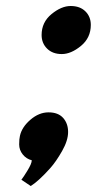

<svg xmlns="http://www.w3.org/2000/svg" viewBox="-20 -520 323 640"><path d="M118.7 -403.3Q118.7 -445.8 151.6 -472.9Q184.6 -500 215.6 -500Q246.6 -500 264.6 -482.2Q282.7 -464.4 282.7 -437Q282.7 -394 249.8 -366.9Q216.8 -339.8 186 -339.8Q155.3 -339.8 137 -357.9Q118.7 -376 118.7 -403.3ZM147.5 40.5Q108.9 83.5 82.5 100.1L51.3 79.1Q58.6 69.8 70.8 49.8Q85.9 25.4 85.9 14.2Q67.9 9.8 55.9 -5.1Q43.9 -20 43.9 -38.6Q43.9 -57.1 46.4 -66.9Q52.7 -96.2 81.3 -120.8Q109.9 -145.5 141.8 -145.5Q173.8 -145.5 190.4 -127Q207 -108.4 207 -80.1Q207 -51.8 187 -16.6Q167 18.6 147.5 40.5Z"/></svg>

Font: Tuffy
Style: BoldItalic
Weight: 700
Italic angle: -12°
Designer: Thatcher Ulrich, Karoly Barta, Michael Everson
Version: Version 001.271